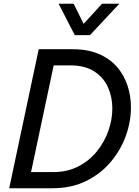

<svg xmlns="http://www.w3.org/2000/svg" viewBox="-20 -1002 740 1022"><path d="M260 0H80L98 -86H264Q338 -86 396.5 -116Q455 -146 495.5 -196Q536 -246 557 -306Q578 -366 578 -425Q578 -486 554.5 -538Q531 -590 481.5 -622Q432 -654 355 -654H219L237 -740H367Q447 -740 505.5 -715Q564 -690 602 -646.5Q640 -603 658.5 -547Q677 -491 677 -430Q677 -354 649.5 -278Q622 -202 568.5 -139Q515 -76 437.5 -38Q360 0 260 0ZM127 0H29L186 -740H284ZM459 -815H378L292 -982H372L445 -835L395 -842L523 -982H615Z"/></svg>

Font: Be Vietnam Pro Variable Thin
Style: Italic
Weight: 100
Italic angle: -12°
Designer: Lam Bao, Tony Le, Vietanh Nguyen
Foundry: Yellow Type Foundry
Version: Version 1.002